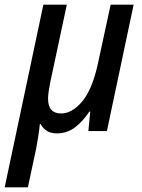

<svg xmlns="http://www.w3.org/2000/svg" viewBox="-56 -559 606 819"><path d="M-36 240 129 -539H229L158 -206Q154 -185 151.5 -168Q149 -151 149 -138Q149 -75 205 -75Q251 -75 294 -125.5Q337 -176 361 -285L416 -539H514L400 0H321L329 -83H325Q299 -43 265 -16.5Q231 10 186 10Q139 10 117 -30H114Q112 -9 107.5 20.5Q103 50 99 71L63 240Z"/></svg>

Font: Noto Sans SemiCondensed Medium
Style: Italic
Weight: 500
Width: 4
Italic angle: -12°
Designer: Monotype Design Team
Foundry: Monotype Imaging Inc.
Version: Version 2.013; ttfautohint (v1.8.4.7-5d5b)